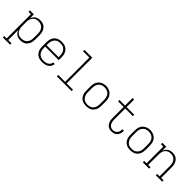

<svg xmlns="http://www.w3.org/2000/svg" viewBox="254 -2111 3691 3691"><g transform="rotate(45 2100.0 -265.0)"><path d="M37 205V167H102V-492H37V-530H145V-424Q154 -450 170.5 -472.5Q187 -495 209.5 -510Q232 -525 259.5 -531.5Q287 -538 314 -538Q342 -538 369 -532Q396 -526 419.5 -511.5Q443 -497 460 -475Q477 -453 487.5 -427.5Q498 -402 502 -374.5Q506 -347 506 -320V-210Q506 -183 502 -155.5Q498 -128 487.5 -102.5Q477 -77 460 -55Q443 -33 419.5 -18.5Q396 -4 369 2Q342 8 314 8Q287 8 259.5 1.5Q232 -5 209.5 -20Q187 -35 170.5 -57.5Q154 -80 145 -106V167H235V205ZM301 -30Q324 -30 346.5 -35Q369 -40 389 -52Q409 -64 423.5 -81.5Q438 -99 447 -120Q456 -141 459.5 -164Q463 -187 463 -210V-320Q463 -343 459.5 -366Q456 -389 447 -410Q438 -431 423.5 -448.5Q409 -466 389 -478Q369 -490 346.5 -495Q324 -500 301 -500Q278 -500 256 -495Q234 -490 215 -477.5Q196 -465 182 -447Q168 -429 159.5 -408Q151 -387 148 -365Q145 -343 145 -320V-210Q145 -187 148 -165Q151 -143 159.5 -122Q168 -101 182 -83Q196 -65 215 -52.5Q234 -40 256 -35Q278 -30 301 -30Z M902 8Q873 8 844.5 2.5Q816 -3 791 -16.5Q766 -30 746.5 -51.5Q727 -73 715 -99Q703 -125 698.5 -153Q694 -181 694 -210V-320Q694 -348 698.5 -376.5Q703 -405 715 -431Q727 -457 746 -478.5Q765 -500 790 -513.5Q815 -527 843.5 -532.5Q872 -538 900 -538Q928 -538 956.5 -532.5Q985 -527 1010 -513.5Q1035 -500 1054 -478.5Q1073 -457 1085 -431Q1097 -405 1101.5 -376.5Q1106 -348 1106 -320V-246H737V-210Q737 -187 740.5 -164Q744 -141 753 -120Q762 -99 777.5 -81Q793 -63 813 -51.5Q833 -40 855.5 -35Q878 -30 902 -30Q919 -30 937 -32Q955 -34 972 -39Q989 -44 1005 -53Q1021 -62 1033.5 -75Q1046 -88 1053 -104.5Q1060 -121 1061 -139H1104Q1102 -116 1093.5 -94Q1085 -72 1070 -54.5Q1055 -37 1035 -24.5Q1015 -12 993 -4.5Q971 3 948 5.5Q925 8 902 8ZM1063 -284V-320Q1063 -343 1059.5 -366Q1056 -389 1047 -410Q1038 -431 1023 -449Q1008 -467 988.5 -478.5Q969 -490 946 -495Q923 -500 900 -500Q877 -500 854 -495Q831 -490 811.5 -478.5Q792 -467 777 -449Q762 -431 753 -410Q744 -389 740.5 -366Q737 -343 737 -320V-284Z M1299 0V-38H1487V-697H1315V-735H1529V-38H1701V0Z M2100 8Q2072 8 2043.5 2.5Q2015 -3 1990 -16.5Q1965 -30 1946 -51.5Q1927 -73 1915 -99Q1903 -125 1898.5 -153.5Q1894 -182 1894 -210V-320Q1894 -348 1898.5 -376.5Q1903 -405 1915 -431Q1927 -457 1946.5 -478.5Q1966 -500 1991 -513.5Q2016 -527 2044 -534Q2072 -541 2100 -541Q2128 -541 2156 -534Q2184 -527 2209 -513.5Q2234 -500 2253.5 -478.5Q2273 -457 2285 -431Q2297 -405 2301.5 -376.5Q2306 -348 2306 -320V-210Q2306 -182 2301.5 -153.5Q2297 -125 2285 -99Q2273 -73 2254 -51.5Q2235 -30 2210 -16.5Q2185 -3 2156.5 2.5Q2128 8 2100 8ZM2100 -30Q2123 -30 2146 -35Q2169 -40 2188.5 -51.5Q2208 -63 2223 -81Q2238 -99 2247 -120Q2256 -141 2259.5 -164Q2263 -187 2263 -210V-320Q2263 -343 2259.5 -366Q2256 -389 2247 -410.5Q2238 -432 2222.5 -450Q2207 -468 2187 -479Q2167 -490 2144 -495Q2121 -500 2098 -500Q2075 -500 2052.5 -495Q2030 -490 2010.5 -478Q1991 -466 1976 -448Q1961 -430 1952 -409Q1943 -388 1940 -365.5Q1937 -343 1937 -320V-210Q1937 -187 1940.5 -164Q1944 -141 1953 -120Q1962 -99 1977 -81Q1992 -63 2011.5 -51.5Q2031 -40 2054 -35Q2077 -30 2100 -30Z M2789 8Q2764 8 2739.5 2Q2715 -4 2694.5 -18.5Q2674 -33 2660 -54Q2646 -75 2637.5 -98.5Q2629 -122 2626.5 -146.5Q2624 -171 2624 -196V-492H2472V-530H2624V-735H2666V-530H2874V-492H2666V-196Q2666 -177 2668 -157.5Q2670 -138 2676 -119.5Q2682 -101 2691.5 -84Q2701 -67 2716 -54.5Q2731 -42 2750 -36Q2769 -30 2789 -30Q2814 -30 2838.5 -39.5Q2863 -49 2879.5 -69Q2896 -89 2903 -114Q2910 -139 2910 -165Q2910 -167 2910 -168.5Q2910 -170 2910 -172H2953Q2953 -170 2953 -167.5Q2953 -165 2953 -163Q2953 -140 2948.5 -118Q2944 -96 2934.5 -76Q2925 -56 2909.5 -39Q2894 -22 2874.5 -11Q2855 0 2833 4Q2811 8 2789 8Z M3300 8Q3272 8 3243.5 2.5Q3215 -3 3190 -16.5Q3165 -30 3146 -51.5Q3127 -73 3115 -99Q3103 -125 3098.5 -153.5Q3094 -182 3094 -210V-320Q3094 -348 3098.5 -376.5Q3103 -405 3115 -431Q3127 -457 3146.5 -478.5Q3166 -500 3191 -513.5Q3216 -527 3244 -534Q3272 -541 3300 -541Q3328 -541 3356 -534Q3384 -527 3409 -513.5Q3434 -500 3453.5 -478.5Q3473 -457 3485 -431Q3497 -405 3501.5 -376.5Q3506 -348 3506 -320V-210Q3506 -182 3501.5 -153.5Q3497 -125 3485 -99Q3473 -73 3454 -51.5Q3435 -30 3410 -16.5Q3385 -3 3356.5 2.5Q3328 8 3300 8ZM3300 -30Q3323 -30 3346 -35Q3369 -40 3388.5 -51.5Q3408 -63 3423 -81Q3438 -99 3447 -120Q3456 -141 3459.5 -164Q3463 -187 3463 -210V-320Q3463 -343 3459.5 -366Q3456 -389 3447 -410.5Q3438 -432 3422.5 -450Q3407 -468 3387 -479Q3367 -490 3344 -495Q3321 -500 3298 -500Q3275 -500 3252.5 -495Q3230 -490 3210.5 -478Q3191 -466 3176 -448Q3161 -430 3152 -409Q3143 -388 3140 -365.5Q3137 -343 3137 -320V-210Q3137 -187 3140.5 -164Q3144 -141 3153 -120Q3162 -99 3177 -81Q3192 -63 3211.5 -51.5Q3231 -40 3254 -35Q3277 -30 3300 -30Z M3637 0V-38H3702V-492H3637V-530H3745V-424Q3754 -449 3770.5 -471.5Q3787 -494 3809.5 -509.5Q3832 -525 3859 -531.5Q3886 -538 3913 -538Q3940 -538 3967 -531.5Q3994 -525 4016.5 -510Q4039 -495 4055 -473Q4071 -451 4081 -426Q4091 -401 4094.5 -374Q4098 -347 4098 -320V-38H4163V0H3990V-38H4055V-320Q4055 -342 4052 -364.5Q4049 -387 4041 -408Q4033 -429 4019 -447Q4005 -465 3986 -477.5Q3967 -490 3944.5 -495Q3922 -500 3900 -500Q3878 -500 3855.5 -495Q3833 -490 3814 -477.5Q3795 -465 3781 -447Q3767 -429 3759 -408Q3751 -387 3748 -364.5Q3745 -342 3745 -320V-38H3810V0Z"/></g></svg>

Font: Iosevka Slab XLtEx
Style: Regular
Weight: 200
Width: 7
Monospace: yes
Designer: Belleve Invis
Foundry: Belleve Invis
Version: Version 11.1.0; ttfautohint (v1.8.3)